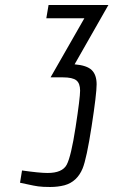

<svg xmlns="http://www.w3.org/2000/svg" viewBox="-20 -740 453 767"><path d="M68 -59Q138 -49 170 -49Q229 -49 246.5 -82Q264 -115 282 -232Q300 -349 300 -378Q300 -407 285 -419Q270 -431 231 -431H182L317 -667H165L174 -720H413L278 -483Q327 -479 346.5 -460Q366 -441 366 -403Q366 -365 346 -235.5Q326 -106 310 -67Q288 -14 238 0Q211 7 180.5 7Q150 7 132.5 4.5Q115 2 93 -3Q71 -8 60 -10Z"/></svg>

Font: Economica
Style: Italic
Weight: 400
Designer: Vicente Lamonaca
Foundry: Vicente Lamonaca
Version: Version 1.100